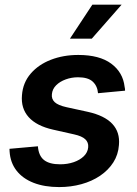

<svg xmlns="http://www.w3.org/2000/svg" viewBox="-20 -779 579 811"><path d="M230 11.2Q168 11.2 121.8 -6.8Q75.7 -24.9 49.6 -58.6Q23.4 -92.3 20.5 -139.6Q20.5 -142.6 20.3 -145Q20 -147.5 20 -150.4L140.1 -161.1Q143.1 -121.1 166 -103Q189 -85 233.9 -85Q265.1 -85 291.3 -94Q317.4 -103 334 -119.1Q350.6 -135.3 352.5 -156.7Q354.5 -177.2 340.3 -190.7Q326.2 -204.1 293 -211.4L204.1 -231.4Q134.3 -247.1 101.1 -284.2Q67.9 -321.3 72.8 -377Q76.7 -429.7 109.6 -468Q142.6 -506.3 195.1 -526.6Q247.6 -546.9 310.5 -546.9Q400.4 -546.9 450 -510Q499.5 -473.1 506.3 -412.6Q507.3 -408.7 507.8 -404.5Q508.3 -400.4 508.3 -396L394 -385.3Q391.6 -415.5 371.8 -434.1Q352.1 -452.6 309.6 -452.6Q282.2 -452.6 257.6 -443.6Q232.9 -434.6 217 -418.7Q201.2 -402.8 199.2 -381.3Q196.8 -360.8 211.2 -347.4Q225.6 -334 261.2 -326.2L351.1 -306.6Q421.4 -291 454.3 -255.9Q487.3 -220.7 482.4 -166.5Q479.5 -125.5 458.5 -92.8Q437.5 -60.1 402.8 -36.6Q368.2 -13.2 323.7 -1Q279.3 11.2 230 11.2ZM275.4 -615.7 370.1 -759.3H493.7L367.7 -615.7Z"/></svg>

Font: Inter 18pt SemiBold
Style: Italic
Weight: 600
Italic angle: -9.3988°
Designer: Rasmus Andersson
Foundry: rsms
Version: Version 4.001;git-66647c0bb